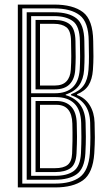

<svg xmlns="http://www.w3.org/2000/svg" viewBox="-20 -820 478 840"><path d="M58 0V-800H216.8Q299.5 -800 343 -766.8Q386.5 -733.5 387.8 -640.5Q388.8 -600.2 388.8 -573.2Q388.8 -546.2 386.5 -513.8Q383.5 -473 367.4 -447.2Q351.2 -421.5 317.2 -407.8V-404.2Q352.2 -392.2 372.4 -360Q392.5 -327.8 393.8 -283.5Q395 -246 395 -218.9Q395 -191.8 392.5 -149.2Q386.5 -62.5 343 -31.2Q299.5 0 221 0ZM77.5 -16.8H221Q291.2 -16.8 329.2 -45.1Q367.2 -73.5 373.2 -149.2Q375.5 -189.2 375.5 -219.4Q375.5 -249.5 374.5 -282.8Q373 -332.5 350.9 -361.8Q328.8 -391 291 -403.2V-407.8Q328.5 -421.5 346.2 -446.6Q364 -471.8 367.2 -515Q369.5 -544.5 369.2 -573.4Q369 -602.2 368.2 -640.5Q367.5 -723.8 328.6 -753.5Q289.8 -783.2 216.8 -783.2H77.5ZM96.8 -33.8V-766.2H216.8Q280.2 -766.2 314.1 -740.1Q348 -714 349 -640.5Q349.8 -603.2 349.9 -575Q350 -546.8 348 -514.8Q345.2 -473.8 326.1 -446.6Q307 -419.5 267.5 -406.5V-403.8Q352 -378.8 354.5 -282.2Q355.5 -252 355.6 -222.4Q355.8 -192.8 353.5 -149Q349.5 -82 315.6 -57.9Q281.8 -33.8 221 -33.8ZM116.2 -412H219.8Q321.5 -412 328.8 -515.2Q330.5 -544.2 330.5 -573.2Q330.5 -602.2 329.5 -640.5Q328.5 -705.5 298.9 -727.5Q269.2 -749.5 216.8 -749.5H116.2ZM135.5 -429V-732.8H216.8Q261.5 -732.8 285.4 -713.6Q309.2 -694.5 310.2 -640.2Q311.2 -596.8 311.1 -570.2Q311 -543.8 309.2 -515.2Q306.5 -474 284.6 -451.5Q262.8 -429 219.8 -429ZM155 -445.8H219.8Q253.5 -445.8 270.6 -464Q287.8 -482.2 289.8 -515.2Q291.8 -546.8 291.8 -574.9Q291.8 -603 290.8 -640.2Q290 -685.8 270.4 -700.8Q250.8 -715.8 216.8 -715.8H155ZM116.2 -50.8H221Q273.5 -50.8 302.2 -71.5Q331 -92.2 334.2 -149.5Q336.2 -193.5 336.1 -221.1Q336 -248.8 335.2 -281.5Q333.5 -339.8 304.9 -367.5Q276.2 -395.2 225.2 -395.2H116.2ZM135.5 -67.2V-378.2H226.2Q268 -378.2 291.2 -353.9Q314.5 -329.5 315.8 -280Q316.8 -249.8 316.9 -221.9Q317 -194 314.8 -149.2Q312.2 -101.2 288.2 -84.2Q264.2 -67.2 220.8 -67.2ZM155 -84.2H220.8Q257.8 -84.2 275.8 -98.6Q293.8 -113 295.5 -148.2Q296.8 -181.8 297.1 -203Q297.5 -224.2 297.2 -241.2Q297 -258.2 296.5 -279.5Q294.2 -361.5 226.8 -361.5H155Z"/></svg>

Font: Big Shoulders Inline Text SemiBold
Style: Regular
Weight: 600
Designer: Patric King
Foundry: XO Type Co
Version: Version 1.000